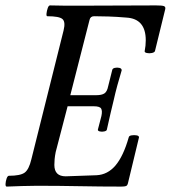

<svg xmlns="http://www.w3.org/2000/svg" viewBox="-23 -687 631 710"><path d="M2 3Q-3 3 -2.5 -7Q-2 -17 1.5 -27Q5 -37 10 -37Q52 -37 68 -48.5Q84 -60 93 -98L212 -574Q220 -606 208 -616.5Q196 -627 152 -627Q148 -627 149 -637Q150 -647 153.5 -657Q157 -667 162 -667Q190 -666 219 -666Q248 -666 277 -666Q348 -666 418 -666.5Q488 -667 554 -667Q576 -667 583 -664.5Q590 -662 588 -653L550 -498Q548 -493 538.5 -491Q529 -489 520 -491Q511 -493 512 -498Q516 -518 516 -538Q516 -618 444 -622Q409 -625 378.5 -626Q348 -627 325 -627Q311 -627 308 -613L237 -335H333Q353 -335 363 -341.5Q373 -348 377 -368L392 -428Q393 -434 401.5 -436Q410 -438 418.5 -436Q427 -434 427 -427Q419 -401 411 -371.5Q403 -342 398 -319Q393 -299 386 -269Q379 -239 372 -207Q371 -203 362.5 -201Q354 -199 346 -201Q338 -203 339 -208L352 -258Q356 -277 351 -285.5Q346 -294 324 -294H227L183 -125Q180 -110 179 -98.5Q178 -87 178 -77Q178 -35 220 -35L334 -39Q375 -41 404 -75Q433 -109 453 -179Q454 -185 463.5 -186.5Q473 -188 482 -186.5Q491 -185 491 -179L450 -9Q448 -1 443 1Q438 3 425 3Q349 3 271 1.5Q193 0 113 0Q86 0 57.5 1Q29 2 2 3Z"/></svg>

Font: Junicode Two Beta Condensed Medium
Style: Italic
Weight: 500
Width: 3
Italic angle: -9°
Version: Version 1.053; ttfautohint (v1.8.4)